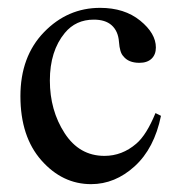

<svg xmlns="http://www.w3.org/2000/svg" viewBox="-20 -467 461 489"><path d="M390 -172Q373 -89 323 -43.5Q273 2 212 2Q139 2 85.5 -58.5Q32 -119 32 -222Q32 -323 92 -385Q152 -447 235 -447Q297 -447 337 -414.5Q377 -382 377 -346Q377 -328 366 -317.5Q355 -307 335 -307Q307 -307 294 -324Q285 -333 283 -360.5Q281 -388 264 -403Q248 -417 219 -417Q173 -417 145 -383Q107 -337 107 -262Q107 -186 144.5 -128Q182 -70 246 -70Q291 -70 327 -101Q353 -123 376 -179Z"/></svg>

Font: New Athena Unicode
Style: Regular
Weight: 400
Designer: J. Rusten 1997; rev. by R. Hancock 2001, 2002, rev. by D. Mastronarde 2002-2021
Foundry: GreekKeys New Athena Unicode
Version: Version 5.008